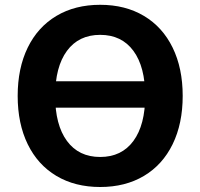

<svg xmlns="http://www.w3.org/2000/svg" viewBox="-20 -749 814 780"><path d="M51.8 -359.4Q51.8 -471.9 92.6 -555.6Q133.5 -639.3 209.2 -684.4Q284.9 -729.5 387 -729.5Q489 -729.5 564.7 -684.4Q640.4 -639.3 681.3 -555.6Q722.2 -471.9 722.2 -359.4Q722.2 -246.8 681.3 -163.1Q640.4 -79.4 564.7 -34.3Q489 10.7 387 10.7Q284.9 10.7 209.2 -34.3Q133.5 -79.4 92.6 -163.1Q51.8 -246.8 51.8 -359.4ZM569.8 -359.4Q569.8 -477.3 522 -542.4Q474.1 -607.4 387 -607.4Q299.8 -607.4 252 -542.4Q204.1 -477.3 204.1 -359.4Q204.1 -241.5 252 -176.4Q299.8 -111.3 387 -111.3Q474.1 -111.3 522 -176.4Q569.8 -241.5 569.8 -359.4ZM132.6 -418.9H636V-311.5H132.6Z"/></svg>

Font: Min Sans VF VF
Style: Regular
Weight: 400
Designer: Jinseong-Kim, NotoSansCJK, Nunito
Foundry: Jinseong-Kim
Version: Version 1.420;Glyphs 3.1.2 (3151)